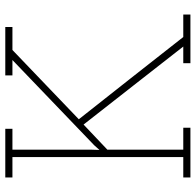

<svg xmlns="http://www.w3.org/2000/svg" viewBox="-27 -713 740 726"><g transform="rotate(-90 343.0 -350.0)"><path d="M223 0V-27H140V-314L235 -404Q309 -309 383 -215Q457 -121 530 -27H467V0H651V-27H566Q488 -127 410.5 -225Q333 -323 255 -422L517 -673H604V-700H421V-673H479L157 -364L139 -344Q139 -352 139.5 -358.5Q140 -365 140 -373V-673H219V-700H35V-673H112V-27H35V0Z"/></g></svg>

Font: Josefin Slab Thin Light
Style: Regular
Weight: 300
Version: Version 2.000